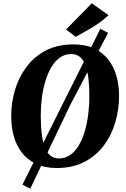

<svg xmlns="http://www.w3.org/2000/svg" viewBox="-20 -1027 778 1185"><path d="M330 10Q255 10 201.5 -15.8Q148 -41.5 114.2 -86Q80.5 -130.5 64.8 -188.2Q49 -246 49 -310Q49 -392 72.2 -470.8Q95.5 -549.5 142.8 -613.2Q190 -677 262.2 -715Q334.5 -753 433.5 -753Q508.5 -753 562 -727.5Q615.5 -702 649.5 -657.5Q683.5 -613 699.2 -556.2Q715 -499.5 715 -437Q715 -353.5 692 -273.5Q669 -193.5 621.5 -129.8Q574 -66 501.5 -28Q429 10 330 10ZM343.5 -49Q382 -49 412.2 -69.8Q442.5 -90.5 465 -127.8Q487.5 -165 502.2 -213.5Q517 -262 524.2 -318Q531.5 -374 531.5 -432Q531.5 -496.5 525.5 -545.2Q519.5 -594 506.5 -627Q493.5 -660 472 -676.8Q450.5 -693.5 419.5 -693.5Q381.5 -693.5 351 -672.5Q320.5 -651.5 298.2 -614.5Q276 -577.5 261 -529.2Q246 -481 238.8 -426.2Q231.5 -371.5 231.5 -315Q231.5 -249.5 237.8 -199.8Q244 -150 257.2 -116.5Q270.5 -83 292 -66Q313.5 -49 343.5 -49ZM118.5 112.5 374.5 -400.5 599.5 -849.5 647 -824 413 -378 166.5 138ZM447.5 -799.5 388 -845 546.5 -1007 650 -933Q615.5 -901 579 -876.8Q542.5 -852.5 508.5 -834Q474.5 -815.5 447.5 -799.5Z"/></svg>

Font: Merriweather 24pt Black
Style: Italic
Weight: 900
Italic angle: -7.8°
Designer: Eben Sorkin
Foundry: Eben Sorkin
Version: Version 2.101